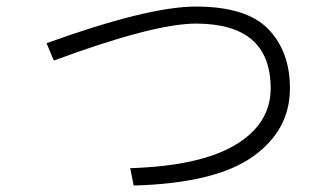

<svg xmlns="http://www.w3.org/2000/svg" viewBox="-20 -615 1040 594"><path d="M124 -481.4Q438.5 -594.7 585.9 -594.7Q742.2 -594.7 809.6 -525.4Q877 -456.1 877 -341.8Q877 -210.9 760.7 -129.4Q644.5 -47.9 393.6 -41L382.8 -94.7Q599.6 -101.6 708.5 -167Q817.4 -232.4 817.4 -341.8Q817.4 -542 585.9 -542Q456.1 -542 146.5 -427.7Z"/></svg>

Font: Gothic A1 Light
Style: Regular
Weight: 300
Version: Version 2.50